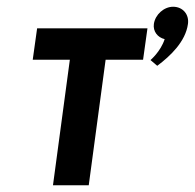

<svg xmlns="http://www.w3.org/2000/svg" viewBox="-20 -549 578 569"><path d="M77 -372H187L137 0H243L293 -372H404L417 -465H90ZM493 -529C466 -529 440 -506 436 -478C433 -456 447 -438 468 -433C456 -396 426 -371 426 -371L446 -354C485 -383 530 -426 537 -478C541 -506 522 -529 493 -529Z"/></svg>

Font: Hussar Tani
Style: Kurs
Weight: 700
Foundry: Cannot Into Space Fonts
Version: Version 0.92